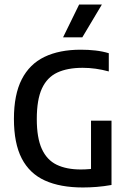

<svg xmlns="http://www.w3.org/2000/svg" viewBox="-20 -822 563 848"><path d="M346 6Q246 6 178.2 -24.8Q110.5 -55.5 76 -122.2Q41.5 -189 41.5 -297Q41.5 -404 76 -471.5Q110.5 -539 176.5 -570.8Q242.5 -602.5 336.5 -602.5Q370 -602.5 401.2 -599Q432.5 -595.5 460.5 -587V-506.5Q431 -514.5 402.5 -518.5Q374 -522.5 345 -522.5Q278 -522.5 233 -501.5Q188 -480.5 165.2 -431.2Q142.5 -382 142.5 -296Q142.5 -213 164.8 -164.2Q187 -115.5 230.2 -94.5Q273.5 -73.5 337 -73.5Q356.5 -73.5 375.5 -75.2Q394.5 -77 411 -79.5L382 -54V-289H472.5V-5Q438.5 1 407.2 3.5Q376 6 346 6ZM258.5 -657 329.5 -802H430L343.5 -657Z"/></svg>

Font: Encode Sans SC Condensed Medium
Style: Regular
Weight: 500
Width: 3
Designer: Multiple Designers
Foundry: Impallari Type
Version: Version 3.002